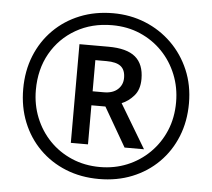

<svg xmlns="http://www.w3.org/2000/svg" viewBox="-52 -781 936 847"><g transform="rotate(5 416.0 -357.0)"><path d="M416 10Q336 10 269 -17Q202 -44 152.5 -93.5Q103 -143 76 -210Q49 -277 49 -357Q49 -437 76 -504Q103 -571 152.5 -620.5Q202 -670 269 -697Q336 -724 416 -724Q492 -724 558.5 -697Q625 -670 675.5 -620.5Q726 -571 754.5 -504Q783 -437 783 -357Q783 -277 756 -210Q729 -143 679.5 -93.5Q630 -44 563 -17Q496 10 416 10ZM416 -43Q480 -43 536 -66Q592 -89 635 -131.5Q678 -174 702 -231Q726 -288 726 -357Q726 -422 703 -479Q680 -536 638.5 -579Q597 -622 540.5 -646.5Q484 -671 416 -671Q326 -671 255.5 -630.5Q185 -590 145 -519.5Q105 -449 105 -357Q105 -292 128 -235Q151 -178 192.5 -135Q234 -92 291 -67.5Q348 -43 416 -43ZM279 -138V-575H407Q489 -575 527 -543Q565 -511 565 -446Q565 -399 541 -371.5Q517 -344 487 -332L603 -138H517L417 -311H355V-138ZM405 -373Q444 -373 466 -393Q488 -413 488 -444Q488 -479 468 -495Q448 -511 404 -511H355V-373Z"/></g></svg>

Font: Go Noto Current
Style: Regular
Weight: 400
Designer: Monotype Design Team
Foundry: Monotype Imaging Inc.
Version: Version 2.007; ttfautohint (v1.8) -l 8 -r 50 -G 200 -x 14 -D